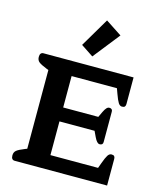

<svg xmlns="http://www.w3.org/2000/svg" viewBox="-141 -1097 1008 1199"><g transform="rotate(15 363.0 -498.0)"><path d="M289 -808 400 -996 505 -927 369 -755ZM47 -29Q47 -50 61 -61.5Q75 -73 113 -88L126 -93V-602L113 -607Q75 -622 61 -633.5Q47 -645 47 -666Q47 -681 53 -688Q59 -695 69 -695H652V-523Q652 -512 647 -506Q642 -500 629 -500Q615 -500 605 -515.5Q595 -531 581 -570L569 -603H276V-400H503L520 -436Q529 -455 537.5 -464Q546 -473 555 -473Q576 -473 576 -453V-257Q576 -237 555 -237Q546 -237 537.5 -246Q529 -255 520 -274L503 -310H276V-92H584L596 -125Q610 -164 620 -179.5Q630 -195 644 -195Q657 -195 662 -189Q667 -183 667 -172V0H69Q59 0 53 -7Q47 -14 47 -29Z"/></g></svg>

Font: Maitree
Style: Bold
Weight: 700
Designer: CadsonDemak Team
Foundry: CadsonDemak
Version: Version 1.002